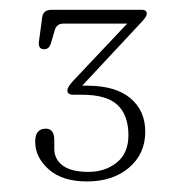

<svg xmlns="http://www.w3.org/2000/svg" viewBox="-20 -720 362 382"><path d="M269 -458Q269 -414 236.8 -386.5Q204.5 -359 153 -359Q104 -359 77 -383Q50 -407 50 -438Q50 -464 71 -464Q88 -464 88 -441.5V-424Q88 -403 105 -390.5Q122 -378 156 -378Q189 -378 212.2 -396.5Q235.5 -415 235.5 -451Q235.5 -490.5 214 -511Q192.5 -531.5 143 -531.5H126.5Q114 -531.5 114 -540Q114 -546.5 124.5 -558L233 -673H106Q92 -673 88.5 -658.5L81.5 -634.5Q78 -622 68 -622Q55.5 -622 57.5 -637.5L64 -686Q66 -700.5 83 -700.5H262.5Q272 -700.5 272 -692.5Q272 -687 262 -676.5L143.5 -549.5Q149.5 -549.5 153.5 -549.5Q209.5 -549.5 239.2 -524.8Q269 -500 269 -458Z"/></svg>

Font: Fraunces 9pt S050 Thin
Style: Regular
Weight: 100
Version: Version 1.000; ttfautohint (v1.8.3)